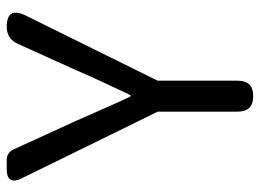

<svg xmlns="http://www.w3.org/2000/svg" viewBox="-121 -652 773 571"><g transform="rotate(-90 265.5 -366.5)"><path d="M109 -508 219 -284V-46C219 -15 234 0 265 0C296 0 311 -15 311 -46V-284L505 -677C523 -714 512 -733 471 -733C448 -733 431 -722 421 -701L342 -526C319 -472 294 -420 268 -365H264C238 -420 216 -472 192 -526L106 -714C100 -726 89 -733 76 -733H48H45C17 -733 7 -717 19 -692Z"/></g></svg>

Font: GenSenRounded2 TW R
Style: Regular
Weight: 400
Version: Version 2.100;PS 2.1;hotconv 16.6.51;makeotf.lib2.5.65220 DE